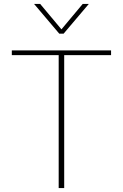

<svg xmlns="http://www.w3.org/2000/svg" viewBox="-20 -955 624 975"><path d="M153 -935H184L292 -806L400 -935H431L303 -784H281ZM544 -675H306V0H278V-675H40V-699H544Z"/></svg>

Font: Prompt Thin
Style: Regular
Weight: 100
Designer: Katatrad Team
Foundry: CadsonDemak
Version: Version 1.030